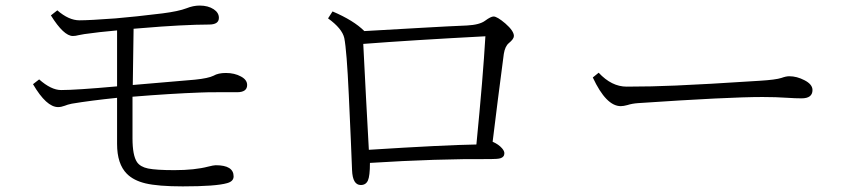

<svg xmlns="http://www.w3.org/2000/svg" viewBox="-20 -704 3040 687"><path d="M458 -601.1 455.1 -399.9Q617.7 -413.6 677.2 -418.9Q725.6 -423.8 744.1 -433.1Q760.7 -442.9 788.1 -442.9Q819.3 -442.9 842.3 -430.2Q864.3 -418.5 864.3 -399.9Q864.3 -374 828.1 -374H756.8Q718.3 -374 698.2 -373Q590.3 -369.1 454.1 -357.9V-209Q454.1 -147.9 470.2 -124Q481.9 -106.9 509.8 -101.1Q539.1 -95.2 604 -95.2Q676.8 -95.2 725.1 -107.9Q744.6 -112.8 752 -112.8Q815.9 -112.8 815.9 -72.8Q815.9 -55.2 793 -48.8Q752.9 -37.1 633.8 -37.1Q545.9 -37.1 500.5 -47.9Q458 -58.1 434.1 -82Q398.9 -117.2 398.9 -189V-354Q303.7 -344.2 236.8 -333Q220.7 -329.6 211.9 -325.7Q198.7 -320.8 188 -320.8Q146 -320.8 98.1 -402.8L120.1 -419.9Q163.1 -381.8 198.7 -381.8Q252.4 -381.8 398.9 -395V-595.2Q333 -589.4 281.7 -582Q265.1 -579.1 260.7 -578.1Q250.5 -575.2 240.7 -575.2Q208 -575.2 162.1 -648.9L185.1 -667Q226.1 -631.3 264.2 -631.3Q300.3 -631.3 393.1 -638.2Q462.9 -644 562 -656.2Q619.1 -663.6 647 -674.3Q671.4 -684.1 694.3 -684.1Q724.6 -684.1 744.6 -670.9Q763.2 -658.7 763.2 -640.1Q763.2 -616.2 728 -616.2Q685.5 -616.2 620.1 -612.8Q574.7 -610.8 458 -601.1Z M1742.7 -196.8Q1764.2 -187.5 1776.4 -173.3Q1784.7 -163.6 1784.7 -155.8Q1784.7 -142.1 1770.5 -137.7Q1760.7 -134.8 1735.8 -134.8Q1543 -136.2 1303.7 -121.1Q1303.7 -74.2 1296.4 -58.1Q1289.1 -42 1271 -42Q1241.7 -42 1239.7 -95.2Q1236.8 -176.8 1228 -365.2Q1220.7 -523.4 1211.9 -567.9Q1204.1 -602.1 1153.8 -638.2L1169.9 -663.1Q1245.6 -630.9 1283.7 -592.8Q1330.1 -595.2 1488.3 -604.5Q1590.3 -610.4 1650.9 -612.8Q1696.3 -615.2 1715.8 -629.9Q1736.3 -645 1746.1 -645Q1758.8 -645 1788.1 -620.1Q1818.8 -593.3 1818.8 -575.2Q1818.8 -564.5 1800.8 -549.8Q1787.1 -538.6 1782.7 -511.2Q1760.7 -344.7 1742.7 -196.8ZM1684.6 -187Q1708.5 -429.7 1716.8 -574.2Q1450.7 -560.1 1279.8 -546.9Q1289.1 -359.9 1299.8 -168Q1568.4 -185.1 1684.6 -187Z M2122.1 -443.8Q2168.5 -394 2222.2 -394Q2311.5 -394 2397.9 -397.9Q2503.4 -402.3 2698.2 -415Q2755.9 -418.5 2776.4 -425.3Q2792.5 -431.2 2804.2 -431.2Q2831.1 -431.2 2858.4 -417Q2887.2 -402.3 2887.2 -381.8Q2887.2 -352.1 2848.1 -352.1Q2826.2 -352.1 2798.3 -354Q2757.3 -356.9 2708 -356.9Q2586.4 -356.9 2263.2 -335Q2241.7 -333.5 2225.1 -328.1Q2210.9 -324.2 2201.2 -324.2Q2148.9 -324.2 2101.1 -426.8Z"/></svg>

Font: I.MingCP
Style: Regular
Weight: 400
Designer: I.Font Project
Version: Version 8.000; Sep 06, 2022